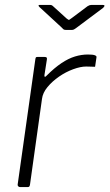

<svg xmlns="http://www.w3.org/2000/svg" viewBox="-20 -762 446 782"><path d="M62 0Q57 0 54 -3.5Q51 -7 52 -11L124 -521Q125 -527 126.5 -528.5Q128 -530 132 -530H162Q167 -530 169.5 -528Q172 -526 171 -520L161 -456Q160 -450 163 -449.5Q166 -449 170 -454Q202 -486 230.5 -505Q259 -524 285.5 -532Q312 -540 338 -540Q358 -540 366 -537Q374 -534 373 -529L368 -495Q368 -492 367.5 -491Q367 -490 365 -490Q359 -490 351 -490.5Q343 -491 331 -491Q308 -491 278 -480Q248 -469 220.5 -450Q193 -431 173.5 -407.5Q154 -384 151 -359L102 -9Q101 -4 99 -2Q97 0 92 0H62ZM337 -737Q342 -740 345.5 -741Q349 -742 353 -742H398Q405 -742 405.5 -739Q406 -736 400 -730L289 -647Q286 -645 282 -642.5Q278 -640 272 -640H249Q241 -640 237.5 -643.5Q234 -647 230 -651L141 -733Q137 -737 137 -739.5Q137 -742 142 -742H183Q188 -742 191 -740.5Q194 -739 198 -735L252 -686Q260 -680 261.5 -681Q263 -682 273 -689Z"/></svg>

Font: Libre Franklin ExtraLight
Style: Italic
Weight: 250
Italic angle: -8°
Designer: Pablo Impallari, Rodrigo Fuenzalida, Nhung Nguyen
Foundry: Impallari Type
Version: Version 3.000